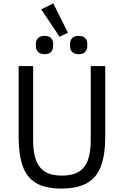

<svg xmlns="http://www.w3.org/2000/svg" viewBox="-20 -1081 718 1113"><path d="M88 -698H172V-266Q172 -200 188 -154.5Q204 -109 240.5 -86Q277 -63 339 -63Q401 -63 437.5 -86Q474 -109 490 -154.5Q506 -200 506 -266V-698H590V-286Q590 -185 565.5 -118.5Q541 -52 485 -20Q429 12 336 12Q243 12 189 -20Q135 -52 111.5 -118.5Q88 -185 88 -286ZM325 -868 219 -1027 289 -1061 374 -891ZM238 -767Q213 -767 200.5 -780Q188 -793 188 -814V-826Q188 -847 200.5 -860Q213 -873 238 -873Q264 -873 276 -860Q288 -847 288 -826V-814Q288 -793 276 -780Q264 -767 238 -767ZM436 -767Q411 -767 398.5 -780Q386 -793 386 -814V-826Q386 -847 398.5 -860Q411 -873 436 -873Q462 -873 474 -860Q486 -847 486 -826V-814Q486 -793 474 -780Q462 -767 436 -767Z"/></svg>

Font: IBM Plex Sans Var
Style: Regular
Weight: 400
Designer: Mike Abbink, Paul van der Laan, Pieter van Rosmalen
Foundry: Bold Monday
Version: Version 3.000